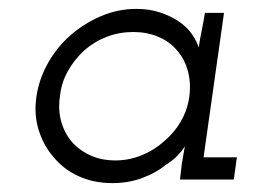

<svg xmlns="http://www.w3.org/2000/svg" viewBox="-20 -404 580 432"><path d="M62 -187Q56 -147 67 -111.5Q78 -76 101 -50Q123 -23 157 -7.5Q191 8 233 8Q269 8 300 -3.5Q331 -15 353 -33Q369 -43 379.5 -54Q390 -65 396 -75Q394 -65 392.5 -55.5Q391 -46 389 -35L385 0H506L513 -50H438L484 -375H441Q438 -355 434 -336Q430 -317 427 -297Q423 -311 412 -327Q401 -343 382 -356Q364 -368 340 -376Q316 -384 287 -384Q246 -384 208 -368Q170 -352 139 -325Q109 -299 88.5 -263Q68 -227 62 -187ZM115 -188Q118 -218 133 -244.5Q148 -271 170 -291Q193 -311 221 -321.5Q249 -332 280 -332Q310 -332 335.5 -321.5Q361 -311 378 -291Q395 -272 402.5 -245Q410 -218 406 -187Q402 -157 387 -131Q372 -105 349 -86Q327 -66 298.5 -54.5Q270 -43 239 -43Q210 -43 186.5 -53Q163 -63 146 -80Q127 -100 118.5 -128Q110 -156 115 -188Z"/></svg>

Font: Josefin Slab Medium
Style: Italic
Weight: 500
Italic angle: -12°
Version: Version 2.000